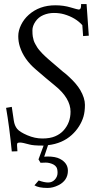

<svg xmlns="http://www.w3.org/2000/svg" viewBox="-20 -707 508 947"><path d="M38.1 40Q26.1 -83.5 10 -175L38.1 -179.9L48.1 -112.1Q51.8 -87.2 64.6 -71.5Q77.4 -55.9 114.6 -39.9Q151.9 -23.9 189.2 -23.9Q226.6 -23.9 251.8 -34.7Q277.1 -45.4 293.5 -63.7Q327.9 -101.8 327.9 -156Q327.9 -222.7 250.5 -285.2Q223.4 -307.1 206.1 -322L157 -364Q97.9 -414.1 77.9 -477.1Q70.1 -501.5 70.1 -528.7Q70.1 -555.9 83.9 -584.2Q97.7 -612.5 121.6 -633.8Q174.3 -680.9 252.9 -680.9Q293.5 -680.9 328.4 -670.4Q363.3 -659.9 368.4 -659.9Q379.9 -659.9 379.9 -679.9V-687H407L418 -531L389.9 -529.1L386 -583Q352.3 -620.4 295.7 -636.7Q272.9 -643.1 245.7 -643.1Q218.5 -643.1 194 -632.7Q169.4 -622.3 154.7 -600.5Q139.9 -578.6 139.9 -558Q139.9 -537.4 141.7 -527Q143.6 -516.6 146.1 -507.9Q148.7 -499.3 154.2 -489.6Q159.7 -480 163.9 -473Q168.2 -466.1 176.5 -456.7Q184.8 -447.3 190.1 -441.7Q195.3 -436 205.9 -426.5Q216.6 -417 222 -412.1Q227.5 -407.2 239.6 -397Q251.7 -386.7 257.1 -382.1L292 -352.1Q299.6 -347.2 318.6 -329.8Q337.6 -312.5 352.2 -295.5Q366.7 -278.6 376 -262.7Q398.9 -223.1 398.9 -189.8Q398.9 -156.5 391.8 -132.2Q384.8 -107.9 369.9 -84.2Q355 -60.5 334 -41.5Q287.8 0.7 217 9L198 65.9L214.1 64.9Q253.9 64.9 275.9 76.7Q314.9 97.2 314.9 135Q314.9 183.3 267.6 206.8Q241 220 214.8 220Q169.9 220 149.9 207L170.9 183.1Q198 193.1 217.8 193.1Q237.5 193.1 250.7 178.6Q263.9 164.1 263.9 145.4Q263.9 126.7 258.3 117.8Q252.7 108.9 242.9 104Q224.1 95 205.6 95Q187 95 179.9 95.9L169.9 79.1L195.1 11H188Q144.8 11 126.2 5.9Q90.6 -3.9 80 -3.9Q69.3 -3.9 66.7 -1.6Q64 0.7 64 8.1L65.9 39.1Z"/></svg>

Font: Linden Hill
Style: Italic
Weight: 400
Italic angle: -5.60001°
Version: Version 1.201